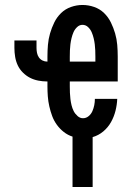

<svg xmlns="http://www.w3.org/2000/svg" viewBox="-20 -548 540 773"><path d="M272 205V2Q253 -4 237 -16.5Q221 -29 209 -45.5Q197 -62 190 -81Q183 -100 178.5 -120Q174 -140 172.5 -160Q171 -180 171 -200V-220H170Q152 -220 134 -223.5Q116 -227 100.5 -235Q85 -243 72 -256Q59 -269 51.5 -285Q44 -301 41 -319Q38 -337 38 -355V-385H127V-355Q127 -345 129 -335Q131 -325 136.5 -317Q142 -309 151 -304.5Q160 -300 170 -300H171V-320Q171 -344 173 -367.5Q175 -391 181.5 -413.5Q188 -436 198.5 -457.5Q209 -479 226 -495.5Q243 -512 266 -520Q289 -528 312 -528Q336 -528 359 -520Q382 -512 399 -495.5Q416 -479 426.5 -457.5Q437 -436 443.5 -413.5Q450 -391 452 -367.5Q454 -344 454 -320V-220H261V-200Q261 -187 261.5 -174.5Q262 -162 263.5 -149.5Q265 -137 268 -124.5Q271 -112 276.5 -101Q282 -90 292 -81Q302 -72 314 -72Q327 -72 337 -80.5Q347 -89 352 -100.5Q357 -112 359.5 -124.5Q362 -137 362 -150H452Q451 -126 445 -102Q439 -78 427 -56.5Q415 -35 396 -19Q377 -3 353 4V205ZM261 -300H364V-320Q364 -333 363.5 -345.5Q363 -358 361.5 -370Q360 -382 357 -394.5Q354 -407 349 -418.5Q344 -430 334.5 -439Q325 -448 312 -448Q300 -448 290.5 -439Q281 -430 276 -418.5Q271 -407 268 -394.5Q265 -382 263.5 -370Q262 -358 261.5 -345.5Q261 -333 261 -320Z"/></svg>

Font: Iosevka SS04 Medium
Style: Regular
Weight: 500
Monospace: yes
Designer: Belleve Invis
Foundry: Belleve Invis
Version: Version 19.0.0; ttfautohint (v1.8.4)